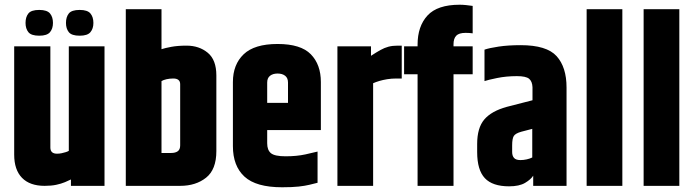

<svg xmlns="http://www.w3.org/2000/svg" viewBox="-20 -786 2938 812"><path d="M271 -590H422V0H280V-27Q270 -22 254.5 -15.5Q239 -9 218 -4.5Q197 0 169 0Q106 0 73 -34Q40 -68 40 -132V-590H193V-162Q193 -136 221 -136Q231 -136 240.5 -138Q250 -140 258 -142.5Q266 -145 271 -148ZM88 -689Q88 -714 100 -729Q112 -744 146 -744Q179 -744 191.5 -729Q204 -714 204 -689Q204 -665 191.5 -650Q179 -635 146 -635Q112 -635 100 -650Q88 -665 88 -689ZM259 -689Q259 -714 271 -729Q283 -744 317 -744Q350 -744 362.5 -729Q375 -714 375 -689Q375 -665 362.5 -650Q350 -635 317 -635Q283 -635 271 -650Q259 -665 259 -689Z M512 -747H663V-578Q678 -583 705 -588Q732 -593 769 -593Q822 -593 858.5 -563Q895 -533 895 -467V-147Q895 -69 851.5 -34.5Q808 0 742 0H512ZM742 -430Q742 -442 734.5 -448Q727 -454 713 -454Q698 -454 684.5 -451Q671 -448 663 -443V-139H703Q722 -139 732 -146.5Q742 -154 742 -171Z M965 -439Q965 -513 1010.5 -556.5Q1056 -600 1154 -600Q1252 -600 1294.5 -556.5Q1337 -513 1337 -439V-317H1198V-437Q1198 -456 1186 -465.5Q1174 -475 1154 -475Q1134 -475 1122 -465.5Q1110 -456 1110 -437V-190L965 -192ZM965 -264H1110V-180Q1110 -151 1126 -138Q1142 -125 1188 -125Q1235 -125 1271.5 -133Q1308 -141 1323 -145V-13Q1307 -9 1288.5 -4.5Q1270 0 1243 3Q1216 6 1173 6Q1063 6 1014 -39Q965 -84 965 -168ZM1095 -351H1337V-236H1095Z M1662 -593H1679V-454H1656Q1636 -454 1617.5 -451Q1599 -448 1584 -443.5Q1569 -439 1558 -434V0H1407V-590H1549V-550Q1572 -565 1589 -574.5Q1606 -584 1623 -588.5Q1640 -593 1662 -593Z M1746 -597Q1746 -675 1788 -720.5Q1830 -766 1924 -766Q1937 -766 1951 -764.5Q1965 -763 1979 -761V-645Q1973 -646 1965 -646.5Q1957 -647 1949 -647Q1921 -647 1909.5 -635Q1898 -623 1898 -599V-590H1979V-472H1898V0H1746V-472H1689V-590H1746Z M2029 -576Q2049 -583 2089 -589Q2129 -595 2182 -595Q2292 -595 2334 -548.5Q2376 -502 2376 -416V0H2235V-43Q2225 -27 2200.5 -12.5Q2176 2 2133 2Q2063 2 2030.5 -32.5Q1998 -67 1998 -143V-177Q1998 -245 2028 -280.5Q2058 -316 2123 -334L2232 -362V-417Q2231 -442 2217.5 -453Q2204 -464 2166 -464Q2121 -464 2082 -456Q2043 -448 2029 -443ZM2231 -120V-241L2185 -229Q2160 -222 2153 -211Q2146 -200 2146 -171V-143Q2146 -127 2154 -118Q2162 -109 2181 -109Q2194 -109 2207.5 -112Q2221 -115 2231 -120Z M2461 -747H2612V0H2461Z M2702 -747H2853V0H2702Z"/></svg>

Font: Khand Variable Light
Style: Regular
Weight: 300
Designer: Satya Rajpurohit
Foundry: Indian Type Foundry
Version: Version 3.000